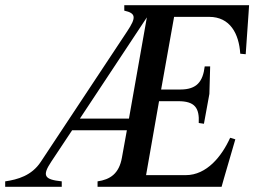

<svg xmlns="http://www.w3.org/2000/svg" viewBox="-54 -720 980 740"><path d="M-34 0H184V-21C116 -28 108 -43 143 -96L224 -218H435L416 -113C405 -50 370 -28 322 -21V0H800L809 -32L853 -183L833 -189C801 -118 743 -45 662 -45H509L559 -330H633C697 -330 715 -304 712 -246L732 -243L751 -347L753 -358L756 -464H735C728 -406 705 -375 641 -375H567L617 -655H752C833 -655 867 -590 872 -513L893 -511L904 -669L906 -700H425V-679C470 -669 472 -653 436 -599L103 -96C68 -43 14 -28 -34 -21ZM254 -263 512 -653 443 -263Z"/></svg>

Font: RL Madena Oblique
Style: Regular
Weight: 400
Italic angle: -10°
Designer: I Kadek Wantara Putra
Foundry: Roughlines ID
Version: Version 1.000;Glyphs 3.1.2 (3151)